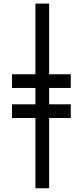

<svg xmlns="http://www.w3.org/2000/svg" viewBox="-20 -801 457 1061"><path d="M251.5 -781.2V-390.6H371.1V-314.9H251.5V-224.6H371.1V-148.9H251.5V239.3H175.8V-148.9H46.4V-224.6H175.8V-314.9H46.4V-390.6H175.8V-781.2Z"/></svg>

Font: Andika Phon
Style: Regular
Weight: 400
Designer: Victor Gaultney, Annie Olsen, Julie Remington, Don Collingsworth, Eric Hays, Becca Hirsbrunner
Foundry: SIL International
Version: Version 5.000